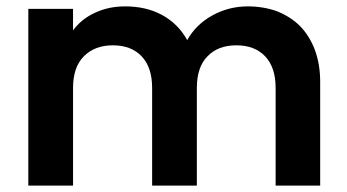

<svg xmlns="http://www.w3.org/2000/svg" viewBox="-20 -582 1088 602"><path d="M844.2 -306.2Q844.2 -371.1 811 -405.8Q778.3 -439.9 721.2 -439.9Q663.6 -439.9 630.9 -405.8Q597.2 -372.1 597.2 -306.2V0H457V-306.2Q457 -371.1 423.8 -405.8Q391.1 -439.9 334 -439.9Q277.3 -439.9 243.2 -405.8Q209 -371.6 209 -306.2V0H68.8V-554.2H209V-486.8Q235.8 -522.9 277.8 -542Q320.3 -562 372.1 -562Q438.5 -562 487.8 -535.2Q539.1 -507.3 566.9 -456.1Q594.2 -504.9 645 -533.2Q696.8 -562 756.8 -562Q805.2 -562 848.1 -546.9Q891.6 -529.3 919.9 -501Q949.2 -471.7 966.8 -426.8Q983.9 -381.3 983.9 -325.2V0H844.2Z"/></svg>

Font: PoppinsZ SemiBold
Style: Regular
Weight: 600
Designer: Ninad Kale (Devanagari), Jonny Pinhorn (Latin)
Foundry: Indian Type Foundry
Version: Version 3.002;FEAKit 1.0